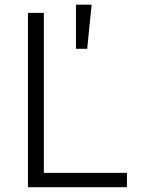

<svg xmlns="http://www.w3.org/2000/svg" viewBox="-20 -781 601 801"><path d="M96.6 0V-727.3H163V-59.7H509.6V0ZM296.9 -577.4V-761.4H362.2L343.8 -577.4Z"/></svg>

Font: Inter Zeller Light
Style: Regular
Weight: 300
Designer: Rasmus Andersson; Joe Bland
Foundry: zeller
Version: Version 3.015;git-dec3a8cb1